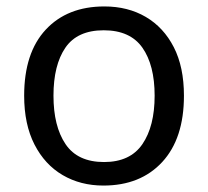

<svg xmlns="http://www.w3.org/2000/svg" viewBox="-20 -566 645 596"><path d="M551 -269Q551 -136 483.5 -63Q416 10 301 10Q230 10 174.5 -22.5Q119 -55 87 -117.5Q55 -180 55 -269Q55 -402 122 -474Q189 -546 304 -546Q377 -546 432.5 -513.5Q488 -481 519.5 -419.5Q551 -358 551 -269ZM146 -269Q146 -174 183.5 -118.5Q221 -63 303 -63Q384 -63 422 -118.5Q460 -174 460 -269Q460 -364 422 -418Q384 -472 302 -472Q220 -472 183 -418Q146 -364 146 -269Z"/></svg>

Font: Noto Sans Kawi
Style: Regular
Weight: 400
Designer: Fadhl Haqq
Version: Version 1.000